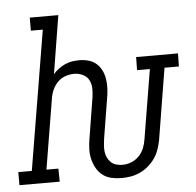

<svg xmlns="http://www.w3.org/2000/svg" viewBox="-64 -788 866 850"><g transform="rotate(-5 369.5 -363.5)"><path d="M442 8Q419 8 397 3Q375 -2 358 -15.5Q341 -29 330.5 -48Q320 -67 315 -89Q310 -111 311 -134Q312 -157 316 -180L345 -359Q348 -379 347.5 -399.5Q347 -420 338 -436.5Q329 -453 311 -461.5Q293 -470 273 -470Q254 -470 234.5 -463.5Q215 -457 200.5 -442.5Q186 -428 177.5 -409.5Q169 -391 166 -372L114 -58H167L168 0H-11V-58H49L152 -677H99V-735H226L184 -476Q195 -489 208.5 -499Q222 -509 237.5 -516Q253 -523 269 -525.5Q285 -528 301 -528Q322 -528 342 -522.5Q362 -517 377 -503.5Q392 -490 400.5 -472Q409 -454 412 -433.5Q415 -413 414 -391.5Q413 -370 409 -349L380 -171Q378 -157 377 -142.5Q376 -128 377.5 -114.5Q379 -101 385 -88.5Q391 -76 400.5 -67Q410 -58 423.5 -54Q437 -50 451 -50Q471 -50 490.5 -57.5Q510 -65 525 -80.5Q540 -96 547.5 -115Q555 -134 558 -154L609 -462H552L553 -520H739L738 -462H674L622 -144Q618 -124 611 -103.5Q604 -83 591.5 -65Q579 -47 562 -32.5Q545 -18 525 -8.5Q505 1 484 4.5Q463 8 442 8Z"/></g></svg>

Font: Iosevka Etoile Light
Style: Italic
Weight: 300
Italic angle: -9°
Designer: Belleve Invis
Foundry: Belleve Invis
Version: Version 22.1.2; ttfautohint (v1.8.4)